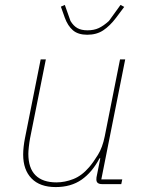

<svg xmlns="http://www.w3.org/2000/svg" viewBox="-20 -747 588 779"><path d="M145 -506H166L102 -186Q99 -170 97 -151.5Q95 -133 95 -123Q95 -65 124 -36Q153 -7 209 -7Q243 -7 277.5 -20.5Q312 -34 342 -69Q359 -89 377.5 -119Q396 -149 405 -194L467 -506H488L391 -19H476L472 0H394Q383 0 377 -4.5Q371 -9 371 -19Q371 -24 371.5 -27.5Q372 -31 373 -35L387 -105H384Q354 -48 311 -18Q268 12 206 12Q142 12 108 -23Q74 -58 74 -120Q74 -135 76 -152.5Q78 -170 81 -185ZM334 -606Q297 -606 276 -624Q255 -642 243 -675L227 -720L243 -727L266 -662Q278 -642 294 -633Q310 -624 335 -624Q361 -624 380.5 -633Q400 -642 422 -662L469 -727L484 -719L451 -675Q426 -642 399 -624Q372 -606 334 -606Z"/></svg>

Font: IBM Plex Sans Thin
Style: Italic
Weight: 250
Italic angle: -11.31°
Designer: Mike Abbink, Paul van der Laan, Pieter van Rosmalen
Foundry: Bold Monday
Version: Version 3.201